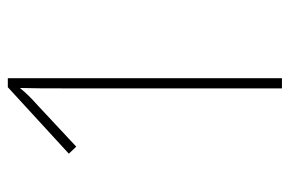

<svg xmlns="http://www.w3.org/2000/svg" viewBox="-145 -596 741 491"><g transform="rotate(-90 225.5 -350.5)"><path d="M271 0V-701H248L78 -545L96 -526L202 -625C220 -641 232 -653 246 -670C245 -631 245 -600 245 -554V0Z"/></g></svg>

Font: Noto Sans Kannada Condensed Thin
Style: Regular
Weight: 100
Width: 3
Designer: Jelle Bosma - Monotype Design Team
Foundry: Monotype Imaging Inc.
Version: Version 2.005